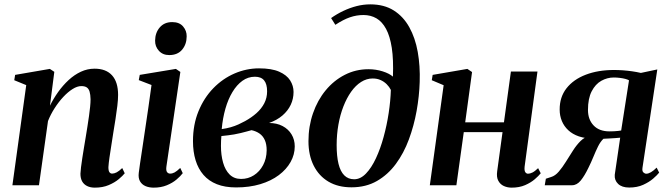

<svg xmlns="http://www.w3.org/2000/svg" viewBox="-20 -851 3075 882"><path d="M209.5 -365.5Q225.5 -398 247.2 -428.5Q269 -459 295.2 -483.2Q321.5 -507.5 351.5 -521.5Q381.5 -535.5 414.5 -535.5Q467 -535.5 494.8 -504.8Q522.5 -474 522.5 -415Q522.5 -393.5 519 -364.5Q515.5 -335.5 510.5 -303.5Q505.5 -271.5 500.5 -241.5Q496.5 -214 491.5 -183.8Q486.5 -153.5 482.8 -127Q479 -100.5 478 -83Q478 -66 482.8 -59.8Q487.5 -53.5 495 -53.5Q504.5 -53.5 515.8 -59.2Q527 -65 541.5 -79L553 -55Q544 -43.5 525.5 -28Q507 -12.5 479.5 -0.8Q452 11 415.5 11Q395 11 380 3.5Q365 -4 357.2 -18Q349.5 -32 349.5 -53Q350 -64 352.2 -83Q354.5 -102 358.2 -125.8Q362 -149.5 366 -174.5Q370 -199.5 374 -222.5Q378 -246.5 381.8 -270.8Q385.5 -295 388.8 -317.8Q392 -340.5 394 -360.2Q396 -380 396 -395Q395.5 -417 391.5 -430.2Q387.5 -443.5 378.5 -449.5Q369.5 -455.5 353.5 -455.5Q335 -455.5 313.5 -442Q292 -428.5 270.8 -405.8Q249.5 -383 231 -354.2Q212.5 -325.5 200.5 -295L159 0H37L100.5 -460L45.5 -482.5L49.5 -507L209 -534.5L229.5 -521Z M686 11Q664.5 11 648 3.8Q631.5 -3.5 623 -18.5Q614.5 -33.5 617.5 -57.5Q619 -70 623.2 -99.2Q627.5 -128.5 633.8 -169.8Q640 -211 647.2 -259.8Q654.5 -308.5 662 -360Q669.5 -411.5 676 -460.5L617.5 -483L622 -507L788 -534.5L808.5 -520.5L744.5 -86.5Q742 -68 747.2 -60.8Q752.5 -53.5 761.5 -53.5Q772 -53.5 782.2 -59Q792.5 -64.5 808 -79.5L819.5 -55.5Q809.5 -42 791.2 -26.5Q773 -11 746.5 0Q720 11 686 11ZM757.5 -598Q727.5 -598 709.8 -617.8Q692 -637.5 692.5 -664.5Q693 -701 714 -725.2Q735 -749.5 771 -749.5Q804 -749.5 821 -729.5Q838 -709.5 837.5 -684Q837.5 -648 816.8 -623Q796 -598 757.5 -598Z M1064.5 10Q1013.5 10 976.2 -4.8Q939 -19.5 914.8 -47.5Q890.5 -75.5 878.5 -114.8Q866.5 -154 866.5 -202.5Q866.5 -278.5 891.8 -340Q917 -401.5 960 -445.8Q1003 -490 1057.5 -513.5Q1112 -537 1170 -537Q1227.5 -537 1262.2 -521.8Q1297 -506.5 1312.8 -481.8Q1328.5 -457 1328.5 -428.5Q1328.5 -397 1315.5 -369.5Q1302.5 -342 1277.5 -320.5Q1252.5 -299 1216 -286Q1251.5 -286 1278 -272Q1304.5 -258 1319.2 -233.8Q1334 -209.5 1334 -178.5Q1334 -141 1315 -107Q1296 -73 1260.8 -46.5Q1225.5 -20 1175.8 -5Q1126 10 1064.5 10ZM1087.5 -29Q1120 -29 1146.2 -45.8Q1172.5 -62.5 1188.5 -92.2Q1204.5 -122 1205 -160.5Q1205 -188.5 1196.5 -207.5Q1188 -226.5 1172.2 -237.5Q1156.5 -248.5 1135.5 -253Q1126 -250.5 1113.5 -247Q1101 -243.5 1086.5 -240Q1072 -236.5 1055.5 -233.5Q1042.5 -231.5 1028 -229.5Q1013.5 -227.5 997 -226Q996 -216 995.5 -204.8Q995 -193.5 995 -180.5Q995 -138.5 1004.8 -104Q1014.5 -69.5 1035 -49.2Q1055.5 -29 1087.5 -29ZM998.5 -258Q1020.5 -261 1039.8 -266.5Q1059 -272 1075.5 -279.5Q1092 -287 1105.5 -294.5Q1135.5 -311 1158.2 -331.2Q1181 -351.5 1194 -376.5Q1207 -401.5 1207 -431.5Q1207 -465 1193.2 -481.8Q1179.5 -498.5 1151 -498.5Q1119.5 -498.5 1093.5 -479.8Q1067.5 -461 1047.8 -428.2Q1028 -395.5 1015.5 -351.8Q1003 -308 998.5 -258Z M1594.5 9.5Q1533 9.5 1489 -16.5Q1445 -42.5 1421 -90.2Q1397 -138 1397 -202.5Q1397 -270.5 1417.8 -330.5Q1438.5 -390.5 1476 -436Q1513.5 -481.5 1563.8 -507.2Q1614 -533 1672.5 -533Q1707 -533 1737.8 -523.2Q1768.5 -513.5 1785 -499Q1788 -577 1779.8 -631Q1771.5 -685 1753.5 -718.2Q1735.5 -751.5 1709.2 -766.8Q1683 -782 1649.5 -782Q1618 -782 1587.5 -771.5Q1557 -761 1520.5 -737L1501 -768Q1527 -786.5 1557 -800.8Q1587 -815 1618.2 -823Q1649.5 -831 1681 -831Q1744.5 -831 1788.8 -803Q1833 -775 1860.2 -726Q1887.5 -677 1899 -612.5Q1910.5 -548 1908 -474.5Q1906 -409.5 1893.8 -341.2Q1881.5 -273 1858.2 -210.2Q1835 -147.5 1798.5 -98Q1762 -48.5 1711.5 -19.5Q1661 9.5 1594.5 9.5ZM1607 -27.5Q1636 -27.5 1661.2 -53.8Q1686.5 -80 1707 -124Q1727.5 -168 1742.2 -221.8Q1757 -275.5 1765.5 -331.8Q1774 -388 1775.5 -438Q1768.5 -452 1756.5 -464Q1744.5 -476 1728.5 -483.2Q1712.5 -490.5 1692 -490.5Q1664 -490.5 1638.8 -474.5Q1613.5 -458.5 1593 -429.5Q1572.5 -400.5 1557.5 -362Q1542.5 -323.5 1534.5 -278.2Q1526.5 -233 1526.5 -184.5Q1526.5 -133.5 1535 -98.5Q1543.5 -63.5 1561.5 -45.5Q1579.5 -27.5 1607 -27.5Z M2390 -86Q2388 -67.5 2393 -60.2Q2398 -53 2405.5 -53Q2414.5 -53 2425.8 -58.5Q2437 -64 2452 -78.5L2464 -55Q2454.5 -43 2436.5 -27.5Q2418.5 -12 2392 -0.5Q2365.5 11 2330.5 11Q2311 11 2294.5 3.5Q2278 -4 2269 -20.8Q2260 -37.5 2264 -65L2288.5 -244H2110.5L2076.5 0H1954.5L2018 -459.5L1963.5 -482.5L1967.5 -507L2127 -534.5L2148.5 -520L2117 -289H2295L2327 -522.5H2449Z M2996.5 -81 3008 -58Q2999 -46.5 2980.5 -30.5Q2962 -14.5 2934.5 -2Q2907 10.5 2870.5 10.5Q2837 10.5 2819.5 -6.2Q2802 -23 2804 -48L2829 -218.5Q2819.5 -217.5 2805.2 -216.5Q2791 -215.5 2776.8 -214.8Q2762.5 -214 2752 -213.5Q2738 -200 2727.2 -178.2Q2716.5 -156.5 2706 -130.8Q2695.5 -105 2683 -80Q2665.5 -43.5 2647.8 -21.8Q2630 0 2607.5 0H2482.5L2487.5 -30L2512 -38Q2530.5 -43.5 2547 -62.8Q2563.5 -82 2579.5 -107.8Q2595.5 -133.5 2612 -159.2Q2628.5 -185 2647.2 -203.5Q2666 -222 2688.5 -226L2707.5 -214.5Q2668.5 -214.5 2639.2 -224.5Q2610 -234.5 2590.5 -252.8Q2571 -271 2561 -295.2Q2551 -319.5 2551 -347Q2550.5 -404.5 2582.2 -445.2Q2614 -486 2670.8 -507.8Q2727.5 -529.5 2800.5 -529.5Q2820.5 -529.5 2841.5 -528Q2862.5 -526.5 2883.5 -523.5Q2904.5 -520.5 2924 -516L2999.5 -532L2931.5 -81Q2929 -65 2935.5 -59Q2942 -53 2949 -53Q2958.5 -53 2970.5 -60Q2982.5 -67 2996.5 -81ZM2833.5 -251.5 2869.5 -482Q2864 -485.5 2852.8 -488.5Q2841.5 -491.5 2827.5 -493.2Q2813.5 -495 2799.5 -495Q2769.5 -495 2742.2 -479.8Q2715 -464.5 2698 -431.5Q2681 -398.5 2681 -346Q2681 -302 2706.8 -274.8Q2732.5 -247.5 2780 -247.5Q2790 -247.5 2800.2 -248Q2810.5 -248.5 2819.2 -249.5Q2828 -250.5 2833.5 -251.5Z"/></svg>

Font: Merriweather 96pt SemiBold
Style: Italic
Weight: 600
Italic angle: -7.8°
Version: Version 2.101